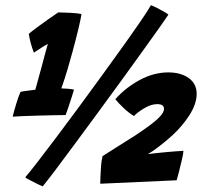

<svg xmlns="http://www.w3.org/2000/svg" viewBox="-20 -684 784 720"><path d="M210 -352.5Q219.5 -352.5 234.2 -351.2Q249 -350 257.5 -348Q255.5 -340.5 249.2 -320.8Q243 -301 236.2 -281Q229.5 -261 226 -252.5Q214 -252.5 185.5 -252Q157 -251.5 123.8 -250.5Q90.5 -249.5 63.5 -248.5Q36.5 -247.5 27.5 -246.5Q32 -265.5 41 -295.2Q50 -325 57 -339.5Q68 -342 86 -344.2Q104 -346.5 112.5 -347.5Q116 -361 122.5 -384Q129 -407 136 -433.2Q143 -459.5 149.2 -482.8Q155.5 -506 159.5 -519.5Q153.5 -516.5 142.8 -509.8Q132 -503 121.5 -496.2Q111 -489.5 107 -486.5Q93 -523 88 -557Q97.5 -565.5 118.5 -581Q139.5 -596.5 162 -612.5Q184.5 -628.5 198.5 -637.5Q214.5 -637.5 242.8 -636Q271 -634.5 285.5 -631.5Q284 -618.5 275.5 -582Q267 -545.5 252.5 -492Q244.5 -462.5 233.8 -425.8Q223 -389 210 -352.5ZM546 -664.5Q552.5 -662.5 567 -655.2Q581.5 -648 595 -640.2Q608.5 -632.5 611.5 -629Q603 -616 577 -579.2Q551 -542.5 513 -489.8Q475 -437 430.8 -376Q386.5 -315 341.2 -253.5Q296 -192 255.5 -137.2Q215 -82.5 184.8 -42.5Q154.5 -2.5 140 15Q136 13.5 121 6.2Q106 -1 91.5 -8.8Q77 -16.5 74.5 -19Q89 -35.5 119 -74.2Q149 -113 188.8 -165.8Q228.5 -218.5 272.8 -278.5Q317 -338.5 360.8 -398.8Q404.5 -459 442.8 -512.5Q481 -566 508.2 -605.8Q535.5 -645.5 546 -664.5ZM668 -118.5Q667.5 -108.5 662 -84.5Q656.5 -60.5 650.5 -37.5Q644.5 -14.5 642.5 -8L356 5Q356 1 356.5 -17.8Q357 -36.5 358.8 -59.5Q360.5 -82.5 364.5 -98.5Q383.5 -110.5 413.8 -129.8Q444 -149 485.5 -175Q512 -192.5 537 -210.5Q562 -228.5 578.5 -245.5Q595 -262.5 595 -276Q595 -293.5 569.5 -293.5Q546.5 -293.5 521 -278.2Q495.5 -263 482.5 -249Q465 -258.5 443.5 -279Q422 -299.5 412.5 -312Q450.5 -355 503.5 -383.8Q556.5 -412.5 611 -412.5Q658 -412.5 687.8 -391.2Q717.5 -370 717.5 -332Q717.5 -295 691.2 -253.5Q665 -212 627 -177Q601 -153.5 576.5 -134.8Q552 -116 534.5 -106Q556 -109 595.2 -112.8Q634.5 -116.5 668 -118.5Z"/></svg>

Font: Grandstander
Style: Bold Italic
Weight: 700
Italic angle: -15°
Designer: Tyler Finck
Foundry: Etcetera Type Co
Version: Version 1.200; ttfautohint (v1.8.3)